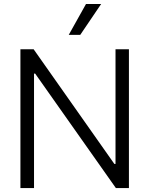

<svg xmlns="http://www.w3.org/2000/svg" viewBox="-20 -958 761 978"><path d="M636.7 0H570.3L159.2 -583H153.3V0H84V-707H151.4L562.5 -123H568.4V-707H636.7ZM418 -937.5H495.1L388.7 -780.3H330.1Z"/></svg>

Font: Pretendard JP Light
Style: Regular
Weight: 300
Designer: Base glyphs from Inter by Rasmus Andersson; Hangeul glyphs from Noto Sans CJK(Source Han Sans) by Jang Soo-young and Kan
Foundry: Kil Hyung-jin
Version: Version 1.309